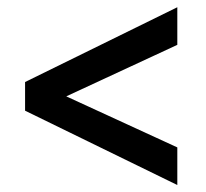

<svg xmlns="http://www.w3.org/2000/svg" viewBox="-20 -569 575 536"><path d="M475 -52.5V-157.5L165 -300L475 -443.8V-548.8L50 -340V-260Z"/></svg>

Font: Cambay
Style: Bold Italic
Weight: 700
Italic angle: -11°
Designer: Pooja Saxena
Foundry: Pooja Saxena
Version: Version 1.006;PS 001.006;hotconv 1.0.70;makeotf.lib2.5.58329